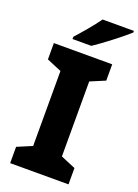

<svg xmlns="http://www.w3.org/2000/svg" viewBox="-172 -1002 774 1073"><g transform="rotate(20 215.0 -465.5)"><path d="M430 -921V-931H244C213 -886 156 -821 123 -784V-771H235C287 -805 388 -883 430 -921ZM380 0V-97L292 -134V-580L380 -617V-714H33V-617L121 -580V-134L33 -97V0Z"/></g></svg>

Font: Noto Sans Bengali UI ExtraBold
Style: Regular
Weight: 800
Designer: Jelle Bosma - Monotype Design Team
Foundry: Monotype Imaging Inc.
Version: Version 2.003